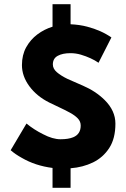

<svg xmlns="http://www.w3.org/2000/svg" viewBox="-20 -787 598 910"><path d="M314.5 103H229V9Q147 -1.5 83 -39Q53 -55.5 30.5 -75L105.5 -201.5Q141.5 -172 184 -151Q229.5 -127 267 -127Q304 -127 327 -136.5Q362.5 -151 362.5 -192Q362.5 -211.5 348.5 -226Q334.5 -240.5 311 -253.2Q287.5 -266 258.5 -279.5Q236.5 -289.5 213.5 -301Q154.5 -330.5 119.2 -378.2Q84 -426 84 -478.5Q84 -526.5 104.2 -563Q124.5 -599.5 157.2 -624Q190 -648.5 229 -660.5V-767H314.5V-672Q358 -670 393.5 -660.5Q459 -643.5 508 -609.5L447 -489.5Q413 -513 363 -528Q339 -535 313.5 -535Q277 -535 253.8 -522.5Q230.5 -510 230.5 -481.5Q230.5 -461 249.8 -444.5Q269 -428 300 -413Q324.5 -401.5 373 -381Q433.5 -355 476 -313Q527 -262.5 527 -201Q527 -130.5 497.8 -85.5Q468.5 -40.5 420.8 -17.2Q373 6 314.5 10.5Z"/></svg>

Font: Lucymar Sans
Style: Bold
Weight: 700
Foundry: The League of Moveable Type (original font) / Main changes by Cristiano Sobral with portions from Mirco Monsees
Version: Version 2.001;August 30, 2020;FontCreator 13.0.0.2681 64-bit